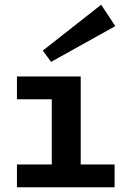

<svg xmlns="http://www.w3.org/2000/svg" viewBox="-20 -796 535 816"><path d="M200 -30V-471H323V-30ZM52 0V-97H467V0ZM52 -374V-471H291V-374ZM197 -533 162 -581 410 -776 470 -685Z"/></svg>

Font: BioRhyme SemiExpanded SemiBold
Style: Regular
Weight: 600
Width: 6
Designer: Aoife Mooney
Foundry: Aoife Mooney Type
Version: Version 1.600;gftools[0.9.33]